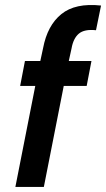

<svg xmlns="http://www.w3.org/2000/svg" viewBox="-20 -742 421 762"><path d="M151 -551Q168 -641 223.5 -686Q279 -731 381 -720L361 -622Q315 -627 293 -608.5Q271 -590 264 -550L253 -500H343L324 -401H233L154 0H41L120 -401H60L79 -500H140Z"/></svg>

Font: Albert Sans SemiBold
Style: Italic
Weight: 600
Italic angle: -11.25°
Designer: Andreas Rasmussen
Foundry: a.Foundry
Version: Version 1.025